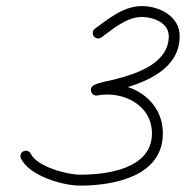

<svg xmlns="http://www.w3.org/2000/svg" viewBox="-20 -578 628 616"><path d="M305.3 -457.9C305.3 -457.9 305.3 -457.9 305.3 -457.9C342.8 -485.3 386.3 -523.5 435 -523.5C471.2 -523.5 521.5 -505.3 521.5 -462C521.5 -373.9 417 -341 347.5 -323.1C327.3 -318 299.7 -314.4 280.8 -304.5C272.1 -299.9 270 -290.8 272.6 -283.3C275.2 -275.8 282.5 -270 292.2 -271.8C374.4 -287.1 467.5 -241.6 467.5 -150C467.5 -36.1 323.2 -17.5 237 -17.5C194.4 -17.5 98.9 -43.4 78.7 -84.7C74.5 -93.4 64 -97 55.3 -92.7C46.6 -88.5 43 -78 47.3 -69.3C74.1 -14.3 179.8 17.5 237 17.5C345.2 17.5 502.5 -12.1 502.5 -150C502.5 -264 389.5 -325.5 285.8 -306.2C276 -304.4 274.5 -293.9 277.6 -285C280.7 -276.2 288.4 -268.9 297.2 -273.5C316.4 -283.7 349.4 -287.3 369.3 -292.7C453.4 -315.5 556.5 -359.2 556.5 -462C556.5 -526 491.4 -558.5 435 -558.5C377.1 -558.5 329 -518.6 284.7 -486.1C276.9 -480.4 275.2 -469.5 280.9 -461.7C286.6 -453.9 297.5 -452.2 305.3 -457.9Z"/></svg>

Font: FRB American Cursive Guidelines
Style: Italic
Weight: 400
Italic angle: -25°
Version: Version 2.0;Modular Font Editor K font №1